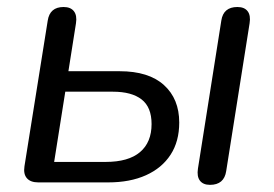

<svg xmlns="http://www.w3.org/2000/svg" viewBox="-20 -513 770 540"><path d="M284.3 0H87.8Q65.9 0 55.7 -11.7Q45.4 -23.4 48.8 -45.3L114.2 -454.9Q120 -493.3 158.9 -493.3Q178.7 -493.3 187.9 -481.4Q197.1 -469.5 193.7 -447.6L172.4 -312.7H316.4Q398.2 -312.7 441.1 -273.8Q484.1 -234.9 484.1 -168.4Q484.1 -115.2 459.7 -77.8Q435.4 -40.4 390.6 -20.2Q345.7 0 284.3 0ZM163.6 -255.1 132.3 -57.6H277.1Q341.2 -57.6 373.7 -85.1Q406.3 -112.7 406.3 -164.1Q406.3 -211.7 378.2 -233.4Q350.2 -255.1 297.7 -255.1ZM570.6 6.9Q551.2 6.9 542.2 -5Q533.3 -16.9 536.7 -38.7L602.5 -455.4Q608.3 -493.3 647.7 -493.3Q667.5 -493.3 676.5 -481.4Q685.5 -469.5 682 -447.6L616.2 -31.9Q610.4 6.9 570.6 6.9Z"/></svg>

Font: Nunito Variable Extra Light
Style: Italic
Weight: 200
Italic angle: -9°
Designer: Vernon Adams
Foundry: Vernon Adams
Version: Version 3.602